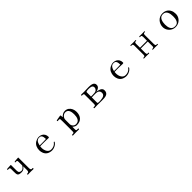

<svg xmlns="http://www.w3.org/2000/svg" viewBox="762 -2949 5475 5475"><g transform="rotate(-45 3500.0 -211.5)"><path d="M778 -20Q778 -7 773.5 -3Q769 1 756 1Q731 1 706.5 -0.5Q682 -2 658 -2Q630 -2 602.5 -0.5Q575 1 547 1Q533 1 533 -15Q533 -30 539 -31.5Q545 -33 557 -33Q593 -33 604 -54.5Q615 -76 615 -107Q615 -145 614.5 -184Q614 -223 614 -261Q586 -219 551 -196Q516 -173 465 -173Q409 -173 378 -183Q347 -193 334 -214.5Q321 -236 318.5 -270Q316 -304 316 -352V-448Q316 -477 307.5 -488Q299 -499 282.5 -500.5Q266 -502 243 -502Q235 -502 229 -505Q223 -508 223 -518Q223 -528 231.5 -529.5Q240 -531 247 -534Q266 -536 284.5 -536.5Q303 -537 321 -538Q338 -539 354 -540Q370 -541 386 -541Q389 -541 391.5 -537.5Q394 -534 394 -531Q394 -474 394.5 -417.5Q395 -361 395 -304Q395 -252 419.5 -228.5Q444 -205 496 -205Q518 -205 539 -218.5Q560 -232 577 -251.5Q594 -271 605 -288Q606 -290 608.5 -294Q611 -298 611 -300V-451Q611 -481 602 -490.5Q593 -500 576.5 -500Q560 -500 538 -500Q532 -500 530.5 -504.5Q529 -509 529 -513Q529 -522 537 -527Q540 -529 560.5 -531.5Q581 -534 607.5 -536Q634 -538 656.5 -539.5Q679 -541 685 -541Q689 -541 690.5 -537.5Q692 -534 692 -531V-483Q692 -389 692.5 -296Q693 -203 693 -109Q693 -95 696 -77.5Q699 -60 708.5 -48Q718 -36 737 -36Q745 -36 752 -36.5Q759 -37 767 -37Q775 -37 776.5 -31.5Q778 -26 778 -20Z M1624 -355Q1623 -396 1616.5 -434Q1610 -472 1587 -496.5Q1564 -521 1512 -521Q1465 -521 1435.5 -495.5Q1406 -470 1389.5 -431Q1373 -392 1365 -352Q1389 -351 1413.5 -350.5Q1438 -350 1462 -350Q1503 -350 1543.5 -351.5Q1584 -353 1624 -355ZM1741 -124Q1741 -120 1739 -118Q1736 -108 1724 -94Q1712 -80 1698 -67.5Q1684 -55 1675 -49Q1641 -26 1599 -12Q1557 2 1516 2Q1482 2 1439.5 -8.5Q1397 -19 1368 -38Q1311 -76 1285 -136Q1259 -196 1259 -262Q1259 -336 1288.5 -399.5Q1318 -463 1383 -503Q1412 -520 1448.5 -531.5Q1485 -543 1518 -543Q1578 -543 1623.5 -519Q1669 -495 1694.5 -451Q1720 -407 1720 -346Q1720 -330 1712.5 -325Q1705 -320 1690 -320Q1670 -320 1649.5 -321Q1629 -322 1609 -323Q1581 -324 1553 -324.5Q1525 -325 1496 -325Q1462 -325 1428 -325Q1394 -325 1360 -323Q1359 -307 1357.5 -291.5Q1356 -276 1356 -260Q1356 -222 1365.5 -182.5Q1375 -143 1395 -109.5Q1415 -76 1446.5 -55.5Q1478 -35 1522 -35Q1568 -35 1609 -49Q1650 -63 1684 -94Q1694 -103 1701 -113.5Q1708 -124 1718 -133Q1722 -137 1729 -137Q1741 -137 1741 -124Z M2692 -284Q2692 -320 2686.5 -358.5Q2681 -397 2666 -430Q2651 -463 2622.5 -483Q2594 -503 2548 -503Q2516 -503 2485.5 -485.5Q2455 -468 2433.5 -440Q2412 -412 2405 -380Q2402 -365 2402 -349Q2402 -333 2402 -317Q2402 -281 2402 -245.5Q2402 -210 2402 -174Q2402 -140 2419.5 -110.5Q2437 -81 2465.5 -63Q2494 -45 2528 -45Q2580 -45 2612 -66Q2644 -87 2661.5 -122.5Q2679 -158 2685.5 -200Q2692 -242 2692 -284ZM2790 -282Q2790 -157 2724 -83Q2658 -9 2530 -9Q2493 -9 2460.5 -26Q2428 -43 2402 -68V44Q2402 68 2411.5 76.5Q2421 85 2436 85Q2451 85 2469 85Q2479 85 2486.5 88Q2494 91 2494 103Q2494 108 2490.5 113.5Q2487 119 2480 119Q2450 119 2420.5 118Q2391 117 2361 117Q2331 117 2301 118.5Q2271 120 2241 120Q2234 120 2230.5 114Q2227 108 2227 103Q2227 87 2241 86Q2255 85 2266 85Q2290 85 2302 76Q2314 67 2314 41Q2314 22 2314.5 4Q2315 -14 2315 -33V-291Q2315 -329 2315 -367.5Q2315 -406 2313 -444Q2312 -473 2303.5 -477.5Q2295 -482 2269 -482Q2259 -482 2248 -481Q2237 -480 2226 -480Q2210 -480 2210 -493Q2210 -507 2220 -512Q2221 -512 2236 -515Q2251 -518 2274 -522Q2297 -526 2320 -530Q2343 -534 2359.5 -536.5Q2376 -539 2379 -539Q2389 -539 2393 -530Q2395 -527 2396.5 -511Q2398 -495 2400 -478Q2402 -461 2402 -455Q2434 -491 2474.5 -516Q2515 -541 2565 -541Q2638 -541 2688 -504.5Q2738 -468 2764 -409Q2790 -350 2790 -282Z M3686 -153Q3686 -198 3666 -224Q3646 -250 3612.5 -260.5Q3579 -271 3539 -271H3491Q3465 -271 3439 -270Q3413 -269 3387 -268V-56Q3387 -44 3397.5 -38.5Q3408 -33 3421.5 -31.5Q3435 -30 3443 -30Q3475 -30 3516.5 -33Q3558 -36 3596.5 -47Q3635 -58 3660.5 -83Q3686 -108 3686 -153ZM3644 -414Q3644 -448 3628 -466.5Q3612 -485 3587 -493Q3562 -501 3534 -502.5Q3506 -504 3481 -504Q3475 -504 3469 -503.5Q3463 -503 3456 -502Q3447 -501 3430.5 -499.5Q3414 -498 3401 -492.5Q3388 -487 3388 -472V-301Q3416 -301 3455.5 -300.5Q3495 -300 3533 -305Q3571 -310 3596 -326Q3616 -340 3630 -365Q3644 -390 3644 -414ZM3788 -156Q3788 -99 3766.5 -67.5Q3745 -36 3709 -21.5Q3673 -7 3629.5 -3.5Q3586 0 3542 0Q3489 0 3435.5 -1Q3382 -2 3329 -2Q3304 -2 3279 0Q3254 2 3228 2Q3212 2 3212 -15Q3212 -33 3225 -33Q3238 -33 3250 -33Q3283 -33 3291.5 -49Q3300 -65 3300 -95Q3300 -188 3299.5 -281Q3299 -374 3299 -468Q3299 -487 3289.5 -494.5Q3280 -502 3266 -503Q3252 -504 3238 -504Q3225 -504 3219.5 -506Q3214 -508 3214 -521Q3214 -534 3222 -536.5Q3230 -539 3240 -539Q3269 -539 3297.5 -538Q3326 -537 3355 -537Q3399 -537 3443 -539.5Q3487 -542 3530 -542Q3561 -542 3597.5 -538.5Q3634 -535 3666.5 -523.5Q3699 -512 3719.5 -488Q3740 -464 3740 -422Q3740 -380 3717.5 -353Q3695 -326 3660.5 -311Q3626 -296 3590 -290Q3619 -287 3653 -279.5Q3687 -272 3718 -257Q3749 -242 3768.5 -217Q3788 -192 3788 -156Z M4624 -355Q4623 -396 4616.5 -434Q4610 -472 4587 -496.5Q4564 -521 4512 -521Q4465 -521 4435.5 -495.5Q4406 -470 4389.5 -431Q4373 -392 4365 -352Q4389 -351 4413.5 -350.5Q4438 -350 4462 -350Q4503 -350 4543.5 -351.5Q4584 -353 4624 -355ZM4741 -124Q4741 -120 4739 -118Q4736 -108 4724 -94Q4712 -80 4698 -67.5Q4684 -55 4675 -49Q4641 -26 4599 -12Q4557 2 4516 2Q4482 2 4439.5 -8.5Q4397 -19 4368 -38Q4311 -76 4285 -136Q4259 -196 4259 -262Q4259 -336 4288.5 -399.5Q4318 -463 4383 -503Q4412 -520 4448.5 -531.5Q4485 -543 4518 -543Q4578 -543 4623.5 -519Q4669 -495 4694.5 -451Q4720 -407 4720 -346Q4720 -330 4712.5 -325Q4705 -320 4690 -320Q4670 -320 4649.5 -321Q4629 -322 4609 -323Q4581 -324 4553 -324.5Q4525 -325 4496 -325Q4462 -325 4428 -325Q4394 -325 4360 -323Q4359 -307 4357.5 -291.5Q4356 -276 4356 -260Q4356 -222 4365.5 -182.5Q4375 -143 4395 -109.5Q4415 -76 4446.5 -55.5Q4478 -35 4522 -35Q4568 -35 4609 -49Q4650 -63 4684 -94Q4694 -103 4701 -113.5Q4708 -124 4718 -133Q4722 -137 4729 -137Q4741 -137 4741 -124Z M5791 -16Q5791 -7 5788.5 -3Q5786 1 5777 1Q5753 1 5729.5 0Q5706 -1 5682 -1Q5657 -1 5633 0Q5609 1 5584 1Q5572 1 5572 -11Q5572 -26 5585 -26Q5622 -26 5632.5 -37.5Q5643 -49 5643 -85Q5643 -131 5642.5 -176Q5642 -221 5642 -266H5361V-85Q5361 -64 5368.5 -45.5Q5376 -27 5402 -27Q5409 -27 5415.5 -27.5Q5422 -28 5429 -28Q5434 -28 5436.5 -24Q5439 -20 5439 -15Q5439 -3 5434 -1Q5429 1 5419 1Q5397 1 5375 0Q5353 -1 5330 -1Q5305 -1 5279 -0.5Q5253 0 5227 0Q5215 0 5215 -12Q5215 -26 5223.5 -27Q5232 -28 5242 -28Q5272 -28 5281 -43.5Q5290 -59 5290 -87Q5290 -179 5289.5 -271Q5289 -363 5289 -454Q5289 -478 5280 -496Q5271 -514 5244 -514Q5238 -514 5231.5 -513.5Q5225 -513 5219 -513Q5212 -513 5210.5 -516.5Q5209 -520 5209 -525Q5209 -536 5213 -539Q5217 -542 5227 -542Q5250 -542 5274 -541Q5298 -540 5321 -540Q5343 -540 5365.5 -540.5Q5388 -541 5410 -542Q5412 -542 5414.5 -542.5Q5417 -543 5419 -543Q5425 -543 5428 -538.5Q5431 -534 5431 -529Q5431 -516 5424.5 -515.5Q5418 -515 5410 -515Q5379 -515 5369.5 -500.5Q5360 -486 5360 -457Q5360 -417 5360.5 -377.5Q5361 -338 5361 -298H5642Q5642 -337 5642.5 -376Q5643 -415 5643 -454Q5643 -476 5635.5 -494.5Q5628 -513 5602 -513Q5595 -513 5588.5 -512.5Q5582 -512 5575 -512Q5568 -512 5566.5 -515.5Q5565 -519 5565 -524Q5565 -535 5569 -538Q5573 -541 5583 -541Q5606 -541 5629 -540.5Q5652 -540 5674 -540Q5697 -540 5719.5 -540.5Q5742 -541 5764 -542Q5766 -543 5769 -543Q5772 -543 5774 -543Q5780 -543 5783 -538.5Q5786 -534 5786 -529Q5786 -515 5780 -515Q5774 -515 5764 -515Q5731 -515 5722 -499Q5713 -483 5713 -453Q5713 -362 5713.5 -269.5Q5714 -177 5714 -85Q5714 -65 5721.5 -46.5Q5729 -28 5754 -28Q5761 -28 5767.5 -28.5Q5774 -29 5781 -29Q5788 -29 5789.5 -25Q5791 -21 5791 -16Z M6663 -264Q6663 -307 6656.5 -351Q6650 -395 6632 -432Q6614 -469 6581 -491.5Q6548 -514 6494 -514Q6444 -514 6412 -490Q6380 -466 6362.5 -427.5Q6345 -389 6338 -345.5Q6331 -302 6331 -262Q6331 -218 6338 -175.5Q6345 -133 6363 -98Q6381 -63 6414.5 -42Q6448 -21 6502 -21Q6554 -21 6586 -43Q6618 -65 6634.5 -101Q6651 -137 6657 -179.5Q6663 -222 6663 -264ZM6767 -261Q6767 -185 6731 -125Q6695 -65 6634 -30Q6573 5 6497 5Q6424 5 6364 -30Q6304 -65 6268.5 -125Q6233 -185 6233 -259Q6233 -316 6253 -366.5Q6273 -417 6308.5 -456Q6344 -495 6393.5 -517.5Q6443 -540 6501 -540Q6586 -540 6645 -504.5Q6704 -469 6735.5 -406Q6767 -343 6767 -261Z"/></g></svg>

Font: Kaisei Decol
Style: Regular
Weight: 400
Designer: Font-Kai, 金井和夫
Foundry: KAZUO KANAI
Version: Version 5.003